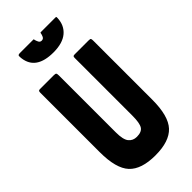

<svg xmlns="http://www.w3.org/2000/svg" viewBox="-285 -984 1060 1060"><g transform="rotate(-45 245.0 -454.5)"><path d="M399 -910Q397 -854 359 -822Q321 -790 249 -790Q114 -790 101 -892Q99 -907 100.5 -913Q102 -919 116 -919H219Q223 -919 223.5 -918Q224 -917 224 -913Q226 -904 231.5 -893Q237 -882 249 -882Q262 -882 267.5 -893.5Q273 -905 274 -914Q274 -919 278 -919H391Q398 -919 398.5 -917.5Q399 -916 399 -910ZM53 -700H160Q173 -700 176.5 -696.5Q180 -693 180 -679V-235Q180 -178 197.5 -156.5Q215 -135 245 -135Q283 -135 296.5 -156.5Q310 -178 310 -235V-685Q310 -694 312.5 -697Q315 -700 324 -700H432Q445 -700 447.5 -696.5Q450 -693 450 -680V-220Q450 -93 402 -41.5Q354 10 245 10Q136 10 88 -41.5Q40 -93 40 -220V-685Q40 -693 42.5 -696.5Q45 -700 53 -700Z"/></g></svg>

Font: Railroad Gothic CC
Style: Bold
Weight: 700
Designer: indestructible type*
Foundry: Cowboy Collective
Version: Version 1.000